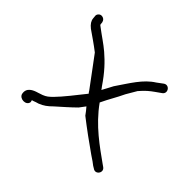

<svg xmlns="http://www.w3.org/2000/svg" viewBox="-107 -690 728 728"><g transform="rotate(-45 257.5 -325.5)"><path d="M57 -137C43 -118 72 -97 86 -116L93 -126C131 -179 177 -247 250 -299C284 -283 307 -268 341 -252L382 -228C391 -220 400 -212 408 -203C423 -186 431 -172 443 -156C457 -137 487 -158 472 -178C466 -186 463 -190 455 -201C428 -244 382 -270 331 -305C318 -312 304 -319 288 -328C293 -331 295 -333 299 -336C345 -367 373 -394 398 -423C417 -445 437 -476 454 -498C457 -503 460 -506 462 -506L472 -507C481 -509 488 -516 488 -527C488 -536 478 -545 469 -543L458 -542C446 -541 435 -534 424 -520C408 -497 389 -469 371 -446C330 -416 298 -391 254 -359C250 -357 248 -355 244 -352C210 -379 165 -414 142 -437C129 -450 123 -457 117 -472L111 -490C105 -511 94 -536 65 -530C45 -525 43 -489 65 -485C68 -485 71 -486 74 -487C75 -485 76 -483 76 -481C79 -474 81 -467 83 -460C91 -440 100 -428 116 -412C133 -393 159 -363 180 -342L204 -324C196 -317 186 -309 176 -302C147 -265 112 -217 87 -181C76 -164 68 -153 63 -147Z"/></g></svg>

Font: Stray Cat
Style: SuExt
Weight: 400
Version: Version 1.0